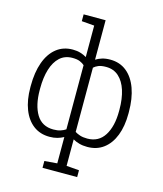

<svg xmlns="http://www.w3.org/2000/svg" viewBox="-137 -862 987 1166"><g transform="rotate(15 356.5 -279.5)"><path d="M242.2 203.1V160.2L321.8 153.8V-11.7Q304.2 -2 282.5 4.2Q260.7 10.3 233.9 10.3Q174.3 10.3 132.1 -21.7Q89.8 -53.7 67.1 -112.1Q44.4 -170.4 44.4 -249.5V-259.8Q44.4 -344.7 66.9 -407.2Q89.4 -469.7 132.1 -503.9Q174.8 -538.1 234.9 -538.1Q261.7 -538.1 283.4 -531.5Q305.2 -524.9 321.8 -514.6V-712.4L242.2 -718.8V-761.7H380.4V-513.7Q397 -524.4 419.2 -531.2Q441.4 -538.1 470.2 -538.1Q530.3 -538.1 573 -503.9Q615.7 -469.7 638.4 -407.2Q661.1 -344.7 661.1 -259.8V-249.5Q661.1 -170.4 638.4 -112.1Q615.7 -53.7 573.2 -21.7Q530.8 10.3 471.2 10.3Q442.9 10.3 420.2 3.9Q397.5 -2.4 380.4 -12.7V153.8L460 160.2V203.1ZM245.1 -38.6Q271 -38.6 289.6 -44.7Q308.1 -50.8 321.8 -60.1V-463.4Q311 -473.6 293.2 -481.2Q275.4 -488.8 246.1 -488.8Q198.2 -488.8 166.7 -460Q135.3 -431.2 119.4 -379.6Q103.5 -328.1 103.5 -259.8V-249.5Q103.5 -153.3 138.4 -95.9Q173.3 -38.6 245.1 -38.6ZM458 -38.6Q529.3 -38.6 565.7 -96.2Q602.1 -153.8 602.1 -249.5V-259.8Q602.1 -327.6 585.7 -379.2Q569.3 -430.7 537.1 -459.7Q504.9 -488.8 457 -488.8Q426.8 -488.8 408.9 -481.2Q391.1 -473.6 380.4 -463.4V-59.6Q393.1 -51.3 412.1 -44.9Q431.2 -38.6 458 -38.6Z"/></g></svg>

Font: Roboto Slab LO Light
Style: Regular
Weight: 300
Designer: Google
Version: Version 2.000